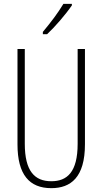

<svg xmlns="http://www.w3.org/2000/svg" viewBox="-20 -969 533 999"><path d="M354 -941V-949H310C279 -898 247 -856 203 -803V-791H225C265 -828 322 -894 354 -941ZM422 -218V-714H384V-221C384 -73 329 -26 247 -26C160 -26 109 -79 109 -221V-714H71V-218C71 -60 133 10 247 10C348 10 422 -46 422 -218Z"/></svg>

Font: Noto Sans ExtraCondensed ExtraLight
Style: Regular
Weight: 200
Width: 2
Designer: Monotype Design Team
Foundry: Monotype Imaging Inc.
Version: Version 2.013